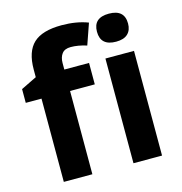

<svg xmlns="http://www.w3.org/2000/svg" viewBox="-112 -866 915 967"><g transform="rotate(-15 346.0 -382.5)"><path d="M379.9 -434.1H251V0H102.1V-434.1H20V-505.9L102.1 -545.9V-585.9Q102.1 -679.2 147.9 -722.2Q193.8 -765.1 294.9 -765.1Q372.1 -765.1 432.1 -742.2L394 -632.8Q349.1 -647 311 -647Q279.3 -647 265.1 -628.2Q251 -609.4 251 -580.1V-545.9H379.9ZM459 -687Q459 -759.8 540 -759.8Q621.1 -759.8 621.1 -687Q621.1 -652.3 600.8 -633.1Q580.6 -613.8 540 -613.8Q459 -613.8 459 -687ZM614.3 0H465.3V-545.9H614.3Z"/></g></svg>

Font: Samim FD
Style: Bold-FD
Weight: 700
Foundry: DejaVu fonts team - Redesigned by Saber Rastikerdar
Version: Version 4.0.1